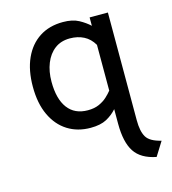

<svg xmlns="http://www.w3.org/2000/svg" viewBox="-112 -614 840 939"><g transform="rotate(-15 308.0 -145.0)"><path d="M565 233Q488.5 218 456.8 169.5Q425 121 425 27.5V-46.5Q402.5 -21 371.8 -4.5Q341 12 291 12Q225 12 175 -19.5Q125 -51 97 -110.8Q69 -170.5 69 -255Q69 -338 96 -398Q123 -458 173 -490.5Q223 -523 292.5 -523Q341 -523 372.5 -505.8Q404 -488.5 425 -468.5V-511H517.5V34.5Q517.5 90.5 534.8 119.8Q552 149 609 162.5ZM300 -74.5Q333 -74.5 357 -85.2Q381 -96 397.5 -111.2Q414 -126.5 425 -140.5V-372Q405.5 -405.5 374.8 -421.2Q344 -437 304.5 -437Q259 -437 227.8 -413.2Q196.5 -389.5 180 -348.2Q163.5 -307 163.5 -255Q163.5 -168 198.5 -121.2Q233.5 -74.5 300 -74.5Z"/></g></svg>

Font: Overpass Mono Light Medium
Style: Regular
Weight: 500
Monospace: yes
Version: Version 4.000